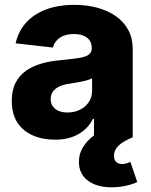

<svg xmlns="http://www.w3.org/2000/svg" viewBox="-20 -570 626 797"><path d="M208.5 9.8Q156.2 9.8 115.7 -8.1Q75.2 -25.9 52 -61.5Q28.8 -97.2 28.8 -150.9Q28.8 -195.8 44.9 -226.8Q61 -257.8 89.1 -277.1Q117.2 -296.4 153.8 -306.6Q190.4 -316.9 231.9 -320.3Q278.3 -324.7 306.6 -329.1Q335 -333.5 347.9 -342.8Q360.8 -352.1 360.8 -368.7V-370.6Q360.8 -389.2 352.1 -402.1Q343.3 -415 326.7 -421.9Q310.1 -428.7 286.6 -428.7Q263.2 -428.7 245.1 -421.9Q227.1 -415 215.6 -402.3Q204.1 -389.6 199.7 -372.6L44.9 -390.1Q55.2 -438 86.4 -473.9Q117.7 -509.8 168.7 -529.8Q219.7 -549.8 289.1 -549.8Q340.3 -549.8 384.3 -537.8Q428.2 -525.9 461.2 -502.7Q494.1 -479.5 512.5 -445.6Q530.8 -411.6 530.8 -368.2V0H370.1V-76.2H365.7Q351.1 -47.9 328.6 -29.1Q306.2 -10.3 276.4 -0.2Q246.6 9.8 208.5 9.8ZM260.3 -103Q289.1 -103 312 -114.5Q335 -126 348.6 -146.2Q362.3 -166.5 362.3 -193.4V-245.1Q355 -241.2 344.2 -237.8Q333.5 -234.4 320.6 -231.7Q307.6 -229 294.2 -226.8Q280.8 -224.6 268.6 -222.7Q243.7 -219.2 226.1 -210.9Q208.5 -202.6 199.5 -189.7Q190.4 -176.8 190.4 -158.7Q190.4 -140.6 199.5 -128.2Q208.5 -115.7 224.1 -109.4Q239.7 -103 260.3 -103ZM443.4 207.5Q381.8 207.5 344.7 179.7Q307.6 151.9 307.6 101.6Q307.6 67.9 324.7 40.5Q341.8 13.2 370.1 -7.8L530.8 0Q489.7 17.1 471.4 35.2Q453.1 53.2 453.1 76.7Q453.1 92.3 461.7 101.6Q470.2 110.8 486.8 110.8Q496.6 110.8 505.1 108.2Q513.7 105.5 521 101.6L549.8 185.5Q530.3 195.3 501.5 201.4Q472.7 207.5 443.4 207.5Z"/></svg>

Font: Inter 16pt ExtraBold
Style: Regular
Weight: 800
Version: Version 4.001;git-66647c0bb